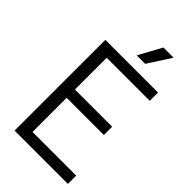

<svg xmlns="http://www.w3.org/2000/svg" viewBox="-284 -1027 1107 1107"><g transform="rotate(45 270.0 -473.0)"><path d="M157 -67.5H513V0H78.5V-740H508V-672.5H157V-413.5H460.5V-346H157ZM269.5 -804.5 346.5 -945.5H429.5L338.5 -804.5Z"/></g></svg>

Font: Encode Sans Semi Condensed
Style: Regular
Weight: 400
Width: 4
Designer: Multiple Designers
Foundry: Impallari Type
Version: Version 2.000